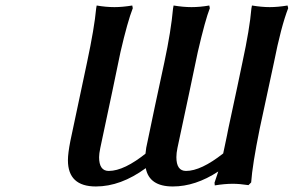

<svg xmlns="http://www.w3.org/2000/svg" viewBox="-20 -671 1072 701"><path d="M964.8 -645Q994.1 -645 1029.8 -650.9L1032.2 -641.1Q1005.9 -573.2 980 -441.9Q971.2 -401.9 954.1 -321.5Q937 -241.2 928.2 -201.2Q901.4 -68.8 897 -4.9L887.2 4.9Q854 0 830.1 0Q800.3 0 764.2 5.9L763.2 -3.9Q774.4 -37.1 776.9 -44.9Q693.4 9.8 610.8 9.8Q524.9 9.8 512.2 -57.1Q420.9 9.8 330.1 9.8Q228 9.8 228 -85.9Q228 -110.8 236.8 -155.8L297.9 -443.8Q324.7 -569.8 331.1 -640.1Q331.1 -640.6 332 -645.5Q333 -650.4 333 -650.9Q367.2 -645 397.9 -645Q426.8 -645 462.9 -650.9L464.8 -641.1Q445.8 -592.8 419.9 -481Q397 -368.7 346.2 -130.9Q341.8 -109.4 341.8 -97.2Q341.8 -46.9 377 -46.9Q433.6 -46.9 516.1 -113.8L511.2 -109.9Q512.7 -130.4 519 -155.8Q541 -263.2 580.1 -443.8Q604.5 -558.1 611.8 -640.1Q611.8 -640.6 612.8 -645.5Q613.8 -650.4 613.8 -650.9Q649.4 -645 679.2 -645Q710 -645 744.1 -650.9L746.1 -641.1Q729.5 -599.1 702.1 -481Q699.2 -465.8 670.7 -331.5Q642.1 -197.3 627.9 -130.9Q624 -111.8 624 -97.2Q624 -46.9 659.2 -46.9Q713.9 -46.9 794.9 -110.8Q797.4 -121.6 802 -144.3Q806.6 -167 809.1 -178.2Q810.1 -182.1 811.5 -190.7Q813 -199.2 814 -203.1Q853 -383.8 865.2 -443.8Q891.6 -565.9 897.9 -640.1Q897.9 -640.6 898.9 -645.5Q899.9 -650.4 899.9 -650.9Q936 -645 964.8 -645Z"/></svg>

Font: Linear Smooth
Style: Bold Italic
Weight: 700
Designer: Philipp H. Poll, Flanker
Foundry: Philipp H. Poll, reworked by Flanker
Version: Version 1.061 | FøM Fix